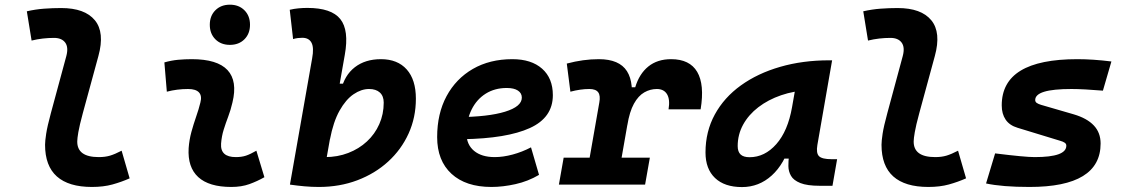

<svg xmlns="http://www.w3.org/2000/svg" viewBox="-20 -776 4728 807"><path d="M366.2 9.8Q268.6 9.8 219 -34.4Q169.4 -78.6 169.4 -167.5Q169.4 -183.1 174.1 -213.9Q178.7 -244.6 193.8 -300.3L258.8 -540.5Q268.6 -577.6 253.9 -597.2Q239.3 -616.7 207 -616.7Q183.6 -616.7 159.9 -614Q136.2 -611.3 112.8 -605.5L92.8 -728.5Q128.9 -736.8 165 -739.5Q201.2 -742.2 237.3 -742.2Q336.4 -742.2 378.7 -690.9Q420.9 -639.6 393.6 -540.5L328.1 -300.3Q314 -248 309.3 -220.7Q304.7 -193.4 304.7 -182.1Q303.7 -115.7 395 -115.7Q421.9 -115.7 442.4 -121.8Q462.9 -127.9 491.2 -142.6L524.9 -26.4Q490.7 -11.2 452.9 -0.7Q415 9.8 366.2 9.8Z M946.3 -587.4Q908.7 -587.4 885.3 -610.8Q861.8 -634.3 861.8 -671.9Q861.8 -709.5 885.3 -732.9Q908.7 -756.3 946.3 -756.3Q983.9 -756.3 1007.3 -732.9Q1030.8 -709.5 1030.8 -671.9Q1030.8 -634.3 1007.3 -610.8Q983.9 -587.4 946.3 -587.4ZM1057.6 -142.6 1091.3 -31.2Q1061.5 -14.2 1028.3 -2.2Q995.1 9.8 952.1 9.8Q858.4 9.8 813.2 -31.7Q768.1 -73.2 772.9 -153.3Q775.4 -188 784.4 -221.2Q793.5 -254.4 804.4 -285.6Q815.4 -316.9 822.3 -345.2Q829.6 -373 816.4 -387.5Q803.2 -401.9 770.5 -401.9Q724.1 -401.9 681.2 -390.6L670.9 -513.7Q699.7 -522 728.5 -524.7Q757.3 -527.3 786.1 -527.3Q893.6 -527.3 936.3 -481.4Q979 -435.5 957 -345.2Q949.7 -313.5 939.2 -285.9Q928.7 -258.3 920.2 -231Q911.6 -203.6 909.2 -172.4Q905.3 -115.7 971.2 -115.7Q995.6 -115.7 1013.9 -121.8Q1032.2 -127.9 1057.6 -142.6Z M1320.3 9.8Q1289.6 9.8 1259.8 7.1Q1230 4.4 1199.2 0L1257.3 -127.9Q1284.2 -115.7 1346.2 -115.7Q1398.9 -115.7 1443.8 -133.1Q1488.8 -150.4 1522.2 -181.4Q1555.7 -212.4 1574.2 -254.2Q1592.8 -295.9 1592.8 -344.7Q1592.8 -372.1 1576.7 -387Q1560.5 -401.9 1531.2 -401.9Q1498.5 -401.9 1466.1 -379.9Q1433.6 -357.9 1407.2 -311Q1380.9 -264.2 1366.7 -189.5L1386.2 -424.3H1428.7L1413.6 -397Q1427.7 -459.5 1471.4 -493.4Q1515.1 -527.3 1581.1 -527.3Q1650.9 -527.3 1689.5 -484.1Q1728 -440.9 1728 -361.3Q1728 -282.2 1697.3 -214.6Q1666.5 -147 1611.3 -96.7Q1556.2 -46.4 1481.9 -18.3Q1407.7 9.8 1320.3 9.8ZM1272 -742.7Q1373 -742.7 1410.4 -695.8Q1447.8 -648.9 1429.2 -545.4L1333 0L1198.7 -0.5L1292 -530.8Q1300.3 -575.7 1289.3 -596.4Q1278.3 -617.2 1250.5 -617.2Q1241.2 -617.2 1231.4 -616Q1221.7 -614.7 1211.9 -611.8L1197.8 -734.9Q1216.3 -739.3 1234.9 -741Q1253.4 -742.7 1272 -742.7Z M2059.6 -115.7Q2094.8 -115.7 2134.9 -126.5Q2174.9 -137.3 2211.9 -156.7L2245.6 -41Q2199.2 -13.7 2146.4 -2Q2093.5 9.8 2045.4 9.8Q1937.9 9.8 1877.7 -45.5Q1817.4 -100.9 1817.4 -199.7Q1817.4 -298.3 1856.9 -371.8Q1896.5 -445.3 1967.5 -486.3Q2038.6 -527.3 2133.3 -527.3Q2213.4 -527.3 2258.5 -487.3Q2303.7 -447.3 2303.7 -376Q2303.7 -281.7 2207 -237.8Q2110.4 -193.8 1924.8 -190.9L1904.8 -283.7Q2031.7 -284.7 2102.5 -306.4Q2173.3 -328.1 2173.3 -365.7Q2173.3 -384.6 2156.8 -395.4Q2140.4 -406.2 2109.9 -406.2Q2059.7 -406.2 2021.6 -382.4Q1983.5 -358.5 1962.2 -315.5Q1940.9 -272.5 1940.4 -215.3Q1940.9 -168.3 1972.5 -142Q2004.1 -115.7 2059.6 -115.7Z M2438.5 0 2499 -345.2Q2504.4 -374 2494.4 -387.9Q2484.4 -401.9 2457 -401.9Q2419.9 -401.9 2377.4 -390.6L2362.3 -508.8Q2397 -518.1 2430.4 -522.7Q2463.9 -527.3 2497.1 -527.3Q2583 -527.3 2615.2 -476.8Q2647.5 -426.3 2629.9 -325.7L2572.8 0ZM2329.1 0 2349.1 -113.3H2711.4L2691.4 0ZM2616.7 -249.5 2623 -409.2H2649.9Q2667 -465.8 2705.1 -496.6Q2743.2 -527.3 2800.8 -527.3Q2878.9 -527.3 2910.4 -473.9Q2941.9 -420.4 2924.8 -316.4H2790Q2796.9 -357.9 2783.7 -379.9Q2770.5 -401.9 2740.7 -401.9Q2712.9 -401.9 2688 -387.7Q2663.1 -373.5 2644.5 -340.1Q2626 -306.6 2616.7 -249.5Z M3098.6 10.3Q3025.4 10.3 2985.4 -27.8Q2945.3 -65.9 2945.3 -135.3Q2945.3 -223.1 2984.4 -294.7Q3023.4 -366.2 3094 -417Q3164.6 -467.8 3259.3 -495.1Q3354 -522.5 3465.3 -522.5H3477.5L3415.5 -166.5Q3409.7 -132.3 3422.4 -119.6Q3435.1 -106.9 3475.1 -106.9H3498.5L3479 4.9H3425.8Q3372.6 4.9 3344 -6.6Q3315.4 -18.1 3304.7 -36.9Q3293.9 -55.7 3293.7 -77.9Q3293.5 -100.1 3296.4 -122.1L3328.6 -109.4H3272L3302.7 -175.3Q3277.3 -86.9 3223.6 -38.3Q3169.9 10.3 3098.6 10.3ZM3130.4 -115.2Q3194.3 -115.2 3242.9 -170.2Q3291.5 -225.1 3309.1 -325.7L3334 -467.3L3380.9 -397Q3317.9 -394.5 3263.2 -375.7Q3208.5 -356.9 3167.5 -325.4Q3126.5 -293.9 3103.5 -252.2Q3080.6 -210.4 3080.6 -162.1Q3080.6 -138.2 3092.8 -126.7Q3105 -115.2 3130.4 -115.2Z M3881.8 9.8Q3784.2 9.8 3734.6 -34.4Q3685.1 -78.6 3685.1 -167.5Q3685.1 -183.1 3689.7 -213.9Q3694.3 -244.6 3709.5 -300.3L3774.4 -540.5Q3784.2 -577.6 3769.5 -597.2Q3754.9 -616.7 3722.7 -616.7Q3699.2 -616.7 3675.5 -614Q3651.9 -611.3 3628.4 -605.5L3608.4 -728.5Q3644.5 -736.8 3680.7 -739.5Q3716.8 -742.2 3752.9 -742.2Q3852.1 -742.2 3894.3 -690.9Q3936.5 -639.6 3909.2 -540.5L3843.8 -300.3Q3829.6 -248 3825 -220.7Q3820.3 -193.4 3820.3 -182.1Q3819.3 -115.7 3910.6 -115.7Q3937.5 -115.7 3958 -121.8Q3978.5 -127.9 4006.8 -142.6L4040.5 -26.4Q4006.3 -11.2 3968.5 -0.7Q3930.7 9.8 3881.8 9.8Z M4307.1 9.8Q4249.5 9.8 4203.9 6.1Q4158.2 2.4 4124.5 -4.9L4162.6 -131.3Q4225.1 -123.5 4266.6 -119.6Q4308.1 -115.7 4329.1 -115.7Q4396 -115.7 4429 -127.7Q4461.9 -139.6 4461.9 -163.6Q4461.9 -171.4 4455.3 -176Q4448.7 -180.7 4436.5 -184.1L4257.3 -238.8Q4223.1 -249 4206.8 -273.2Q4190.4 -297.4 4190.4 -333Q4190.4 -430.7 4269.8 -479Q4349.1 -527.3 4508.3 -527.3Q4541 -527.3 4576.7 -524.9Q4612.3 -522.5 4651.4 -517.6L4615.7 -395Q4575.2 -398.4 4542.2 -400.1Q4509.3 -401.9 4483.4 -401.9Q4406.7 -401.9 4368.9 -390.4Q4331.1 -378.9 4331.1 -355.5Q4331.1 -348.1 4337.4 -343.5Q4343.8 -338.9 4355.5 -335.4L4493.2 -295.4Q4549.3 -278.8 4577.6 -248.5Q4606 -218.3 4606 -172.9Q4606 -81.5 4531.5 -35.9Q4457 9.8 4307.1 9.8Z"/></svg>

Font: Cascadia Code PL
Style: Italic
Weight: 400
Italic angle: -10°
Monospace: yes
Designer: Aaron Bell
Foundry: Saja Typeworks
Version: Version 2404.023